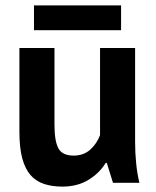

<svg xmlns="http://www.w3.org/2000/svg" viewBox="-20 -678 578 712"><path d="M182 -500V-216Q182 -155 196.5 -128Q211 -101 253 -101Q290 -101 314.5 -123Q339 -145 351 -177V-500H481V-152Q481 -111 485 -71.5Q489 -32 497 0H399L376 -74H372Q349 -36 308 -11Q267 14 211 14Q173 14 143 4Q113 -6 93 -29Q73 -52 62.5 -91Q52 -130 52 -189V-500ZM106 -658H429V-566H106Z"/></svg>

Font: PTSans
Style: Bold
Weight: 700
Designer: A.Korolkova, O.Umpeleva, V.Yefimov
Foundry: ParaType Ltd
Version: Version 2.003W OFL